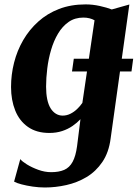

<svg xmlns="http://www.w3.org/2000/svg" viewBox="-20 -580 611 852"><path d="M299.5 -263 307.5 -319.5H571L563.5 -263ZM471 34Q463 96.5 434.2 138.8Q405.5 181 364 205.8Q322.5 230.5 274.5 241.2Q226.5 252 179 252Q152.5 252 125.2 248Q98 244 76 238.2Q54 232.5 42.5 226L70 126Q77.5 136 99.2 149.5Q121 163 149.8 173.5Q178.5 184 207 184Q241.5 184 265 173.8Q288.5 163.5 302.2 138.2Q316 113 322 68.5L337 -51Q322 -35 301.8 -21Q281.5 -7 255.8 1.5Q230 10 199 10Q142 10 104 -16.8Q66 -43.5 47.5 -89.8Q29 -136 29 -194Q29 -249 42.5 -302.2Q56 -355.5 83 -402Q110 -448.5 149.8 -484.2Q189.5 -520 242 -540.2Q294.5 -560.5 360 -560.5Q391 -560.5 422.8 -553.5Q454.5 -546.5 476 -538L554 -560ZM399.5 -490Q390 -495.5 377.2 -498.8Q364.5 -502 350 -502Q312.5 -502 284.8 -482.8Q257 -463.5 237.8 -431.2Q218.5 -399 206.8 -359Q195 -319 189.8 -276.5Q184.5 -234 184.5 -195.5Q184.5 -164 189.5 -140Q194.5 -116 204.2 -100Q214 -84 227.8 -75.5Q241.5 -67 258 -67Q276 -67 292.5 -75.2Q309 -83.5 322.5 -96.5Q336 -109.5 345.5 -123.5Z"/></svg>

Font: Merriweather 36pt ExtraBold
Style: Italic
Weight: 800
Italic angle: -7.8°
Version: Version 2.101